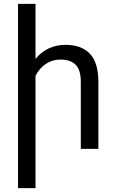

<svg xmlns="http://www.w3.org/2000/svg" viewBox="-20 -770 595 993"><path d="M163.6 -377.4V203.1H73.2V-750H163.6V-465.3Q223.6 -538.1 319.3 -538.1Q400.4 -538.1 444.3 -492.7Q488.3 -447.3 488.8 -348.6V0H397.9V-347.2Q397.9 -407.7 371.6 -434.8Q345.2 -461.9 292.5 -461.9Q250 -461.9 216.6 -439.2Q183.1 -416.5 163.6 -377.4Z"/></svg>

Font: Mardoto
Style: Regular
Weight: 400
Designer: Christian Robertson, Vahan Hovhannisyan
Foundry: Google
Version: Version 1.000